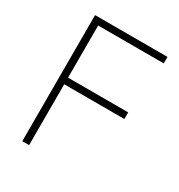

<svg xmlns="http://www.w3.org/2000/svg" viewBox="-175 -858 910 976"><g transform="rotate(30 280.5 -370.0)"><path d="M99 -740H524V-702H139V-396H492V-357H139V0H99Z"/></g></svg>

Font: Encode Sans Normal
Style: Thin
Weight: 100
Designer: Pablo Impallari, Andres Torresi
Foundry: Pablo Impallari, Andres Torresi
Version: Version 1.000; ttfautohint (v1.00) -l 8 -r 50 -G 200 -x 14 -